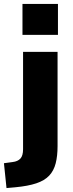

<svg xmlns="http://www.w3.org/2000/svg" viewBox="-55 -761 370 974"><path d="M59 -584V-741H239V-584ZM-22 193 -35 67 9 61Q35 58 48.5 43.5Q62 29 62 -4V-498H237V-20Q237 30 227.5 67.5Q218 105 194.5 130Q171 155 129 169Q87 183 23 189Z"/></svg>

Font: Nunito Sans 10pt SemiCondensed Black
Style: Regular
Weight: 900
Width: 4
Designer: Vernon Adams
Foundry: Vernon Adams
Version: Version 3.101;gftools[0.9.27]